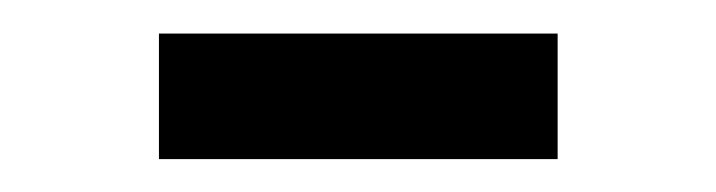

<svg xmlns="http://www.w3.org/2000/svg" viewBox="-20 -358 429 115"><path d="M75.2 -262.7V-337.9H314V-262.7Z"/></svg>

Font: Hanuman
Style: Regular
Weight: 400
Designer: Danh Hong
Foundry: Danh Hong
Version: Version 9.000